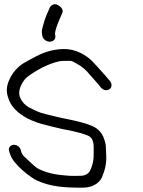

<svg xmlns="http://www.w3.org/2000/svg" viewBox="-20 -867 664 889"><path d="M234.9 -709.5C233.6 -717.4 241 -746.1 261.3 -790.5L267.3 -804.7C276.2 -818.7 264.5 -835.5 247.2 -844.2C231.2 -852.2 218.2 -843.5 211.6 -834.3L211 -833.4L204.4 -817.7C189.8 -787.6 182.9 -761.8 175.7 -735.1C173.5 -727 173.1 -718.4 174.6 -709.5L175.9 -701.5C178.3 -687.1 192.8 -674 210.1 -674C226.5 -674 238.8 -685.9 236.2 -701.5ZM26.6 -153.6C42.8 -101.1 130.9 -40.3 148.4 -32.4C214.4 -2 276.2 2 361.6 2C406.7 2 438.7 -17.6 451.8 -45.3C466.7 -80 473.6 -113.3 471.9 -145.1C470.8 -165.7 470.2 -179.5 470.2 -185.9C470.2 -194.3 468.9 -201.5 465.5 -212.7C459.7 -236 447.7 -256.6 428.8 -271.1C405 -289.2 353.2 -303.7 272.2 -319.5C241.2 -325.6 223.7 -331.3 190.6 -338.8C158.3 -346.2 139 -357.4 112 -371C95 -381.4 82.9 -394.4 74.9 -411.6C63.5 -433.8 67.3 -462.4 94.8 -499.7C105 -512.4 158.2 -549.1 205.7 -567.7C222.1 -574.2 249.7 -585 272.9 -585C315.4 -585 305.4 -589.2 336.1 -571.8C362.2 -557 376.5 -544.5 394.6 -522.7C405.3 -509.7 439.4 -473.1 446.2 -462.9L446.9 -461.9L447.7 -461C461.2 -446.3 479.5 -447.1 489 -455.5C497.6 -463.1 500 -478.3 489 -492C482 -500.8 475.2 -508.8 468.6 -516C449.6 -536.7 421 -569.9 406.6 -584.2C380.9 -609.7 333.5 -640 278.8 -640C234.3 -640 191.4 -629.1 150.5 -607.8C127.1 -595.8 118.8 -591.1 90.6 -575.3C72.5 -565 56.6 -549.7 41 -529.6L40.8 -529.3L40.6 -529C14.8 -490.3 4.8 -454.5 16.1 -420.3C21.8 -398.5 33 -377.6 49.6 -360.7C82.3 -327.2 128.7 -303.4 191.1 -288.5C215.6 -282.6 237.2 -276.2 266.1 -270.1C340.7 -256.7 384.2 -242.9 394.6 -234.9L395.1 -234.6L395.5 -234.3C406.3 -227.1 414.8 -210.7 413.7 -179.8C413.5 -174.1 413.5 -168.2 413.8 -162.2C415.1 -129.9 409.5 -102 396.3 -75.2C387.3 -60.5 373.1 -53 349.7 -53C332.6 -53 316.2 -51.8 301 -53C245.9 -57.1 209.2 -62 163 -82.6C153.7 -86.8 141.3 -95.9 126.3 -110.3C110.5 -125.3 99.1 -136 91.8 -142.6C86.9 -147 83.4 -151.6 79 -161.6L76.1 -173.1L75.9 -173.6C69.9 -191.7 51.9 -198.5 39.5 -196.1C27.8 -193.8 16.9 -182.5 22.6 -165.4Z"/></svg>

Font: MewTooHand
Style: BdLta
Weight: 400
Designer: Mew Too, Robert Jablonski
Version: Version 0.77